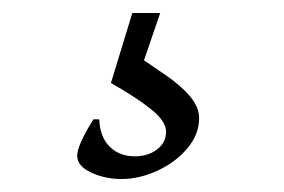

<svg xmlns="http://www.w3.org/2000/svg" viewBox="-20 -43 438 296"><path d="M202 50Q209 55 233.5 71.5Q258 88 272.5 105Q287 122 287 139Q287 164 269 185.5Q251 207 223 220Q195 233 167 233Q142 233 120.5 223Q99 213 99 197Q99 181 124 141H133Q134 168 149 183Q164 198 188 198Q208 198 222 187.5Q236 177 236 160Q236 144 213 125.5Q190 107 151 85L184 -23H227Z"/></svg>

Font: Sahitya
Style: Regular
Weight: 400
Designer: Juan Pablo del Peral
Foundry: Juan Pablo del Peral (http://www.huertatipografica.com)
Version: Version 1.001;PS 001.000;hotconv 1.0.70;makeotf.lib2.5.58329